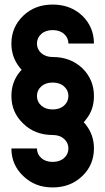

<svg xmlns="http://www.w3.org/2000/svg" viewBox="-20 -731 462 842"><path d="M211 -711Q133 -711 82 -662Q30 -612 30 -540Q30 -482 64 -438Q66 -435 69 -431.5Q72 -428 75 -425Q72 -422 69 -418.5Q66 -415 63 -411Q30 -368 30 -310Q30 -238 82 -189Q133 -139 211 -139Q242 -139 261 -122Q280 -105 280 -80Q280 -55 261 -38Q242 -21 211 -21Q180 -21 161 -38Q142 -55 142 -80H30Q30 -8 82 41Q133 91 211 91Q289 91 341 41Q392 -8 392 -80Q392 -138 358 -182Q356 -185 353 -188.5Q350 -192 347 -195Q350 -198 352.5 -201Q355 -204 357 -207Q375 -229 383.5 -254.5Q392 -280 392 -310Q392 -382 341 -432Q289 -481 211 -481Q180 -481 161 -498Q142 -515 142 -540Q142 -565 161 -582Q180 -599 211 -599Q242 -599 261 -582Q280 -565 280 -540H392Q392 -612 341 -662Q289 -711 211 -711ZM211 -369Q242 -369 261 -352Q280 -335 280 -310Q280 -285 261 -268Q242 -251 211 -251Q180 -251 161 -268Q142 -285 142 -310Q142 -335 161 -352Q180 -369 211 -369Z"/></svg>

Font: Unageo
Style: Black
Weight: 900
Designer: Richard Sepsi
Foundry: Richard Sepsi
Version: Version 2.000